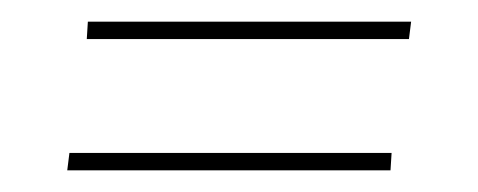

<svg xmlns="http://www.w3.org/2000/svg" viewBox="-20 -289 441 177"><path d="M61 -269H359L357 -253H60ZM44 -148H341L340 -132H42Z"/></svg>

Font: Genos Thin
Style: Italic
Weight: 100
Italic angle: -8°
Designer: Robert E. Leuschke
Foundry: Robert E. Leuschke
Version: Version 1.010